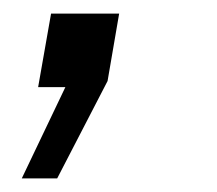

<svg xmlns="http://www.w3.org/2000/svg" viewBox="-20 -128 318 282"><path d="M12 134 76 0H36L55 -108H155L138 -9L64 134Z"/></svg>

Font: Archivo VF Beta
Style: Italic
Weight: 400
Italic angle: -10°
Designer: Hector Gatti
Foundry: Omnibus-Type
Version: Version 1.002